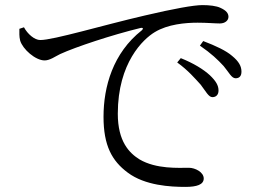

<svg xmlns="http://www.w3.org/2000/svg" viewBox="-20 -727 1040 753"><path d="M767 -395C787 -369 798 -346 813 -346C828 -346 837 -356 837 -372C837 -392 827 -409 803 -432C778 -455 739 -479 689 -499L675 -482C718 -451 745 -419 767 -395ZM857 -468C878 -443 888 -420 904 -420C919 -420 927 -429 927 -446C927 -467 917 -486 890 -508C867 -528 827 -547 777 -566L764 -548C809 -517 834 -493 857 -468ZM74 -620C88 -594 115 -570 138 -570C190 -570 383 -628 547 -666C662 -693 740 -707 774 -707C801 -707 829 -704 845 -696C867 -686 876 -675 876 -661C876 -647 863 -635 842 -635C822 -635 793 -638 755 -638C707 -638 638 -632 587 -601C542 -574 442 -481 442 -281C442 -172 487 -127 527 -102C593 -63 681 -69 721 -69C745 -69 779 -52 779 -27C779 -3 752 6 707 6C649 6 549 1 481 -50C419 -96 386 -156 386 -269C386 -387 423 -519 536 -608C543 -614 542 -620 530 -617C419 -590 277 -543 216 -515C197 -506 176 -490 155 -490C119 -490 69 -534 59 -568C55 -584 56 -599 56 -614Z"/></svg>

Font: Harano Aji Mincho KR
Style: Regular
Weight: 400
Foundry: Masamichi Hosoda
Version: HaranoAjiMinchoKR-Regular version 20230610;ttx 4.39.4